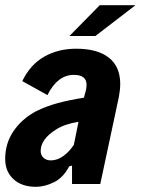

<svg xmlns="http://www.w3.org/2000/svg" viewBox="-24 -710 543 741"><path d="M440 -386Q440 -365 435 -337L363 0H254V-71L243 -68Q220 -24 184 -6.5Q148 11 115 11Q60 11 28 -18.5Q-4 -48 -4 -97Q-4 -156 27.5 -203Q59 -250 114 -280Q154 -300 198.5 -312Q243 -324 300 -333L303 -345Q310 -366 310 -383Q310 -421 261 -421Q198 -421 159 -343L62 -397Q93 -461 147 -491.5Q201 -522 270 -522Q352 -522 396 -487.5Q440 -453 440 -386ZM261 -151 279 -240Q224 -231 192 -210Q133 -173 133 -127Q133 -111 144 -101Q155 -91 172 -91Q197 -91 220 -107.5Q243 -124 261 -151ZM361 -690H499L344 -571H244Z"/></svg>

Font: Decalotype
Style: Bold Italic
Weight: 700
Italic angle: -12°
Designer: Alfredo Marco Pradil
Foundry: Alfredo Marco Pradil
Version: Version 1.0